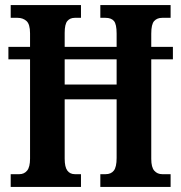

<svg xmlns="http://www.w3.org/2000/svg" viewBox="-20 -734 711 754"><path d="M22 0V-50H56Q75 -50 86.5 -64Q98 -78 98 -111V-501H13V-550H98V-603Q98 -639 84 -651.5Q70 -664 49 -664H22V-714H298V-664H274Q255 -664 244.5 -651.5Q234 -639 234 -605V-550H438V-602Q438 -639 427.5 -651.5Q417 -664 394 -664H374V-714H650V-664H617Q597 -664 585.5 -651.5Q574 -639 574 -602V-550H659V-501H574V-110Q574 -77 586 -63.5Q598 -50 617 -50H650V0H374V-50H395Q416 -50 427 -64Q438 -78 438 -114V-344H234V-111Q234 -78 244.5 -64Q255 -50 274 -50H298V0ZM234 -402H438V-501H234Z"/></svg>

Font: Noto Serif Ethiopic ExtraCondensed
Style: Bold
Weight: 700
Width: 2
Designer: Monotype Design Team
Foundry: Monotype Imaging Inc.
Version: Version 2.102; ttfautohint (v1.8.4.7-5d5b)